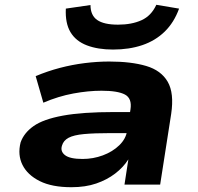

<svg xmlns="http://www.w3.org/2000/svg" viewBox="-20 -771 828 802"><path d="M278 11Q197 11 146 -14.5Q95 -40 74 -82Q53 -124 66 -176Q80 -216 120.5 -244.5Q161 -273 242.5 -288Q324 -303 458 -303H552L539 -215H443Q374 -215 331 -211Q288 -207 266.5 -195.5Q245 -184 239 -163Q231 -139 251.5 -123Q272 -107 325 -107Q369 -107 409.5 -122Q450 -137 478 -164Q506 -191 511 -225L525 -314Q532 -360 502 -376Q472 -392 404 -392Q349 -392 286.5 -380.5Q224 -369 161 -342L129 -453Q179 -474 230.5 -487.5Q282 -501 334.5 -507.5Q387 -514 436 -514Q528 -514 590.5 -495.5Q653 -477 680.5 -429.5Q708 -382 695 -295L649 0H500L516 -104V-105Q495 -72 461 -46Q427 -20 382 -4.5Q337 11 278 11ZM452 -564Q389 -564 343 -581.5Q297 -599 274.5 -636.5Q252 -674 255 -735L358 -750Q358 -707 386 -687.5Q414 -668 473 -668Q530 -668 571 -686.5Q612 -705 633 -751L728 -735Q707 -677 668 -639Q629 -601 574.5 -582.5Q520 -564 452 -564Z"/></svg>

Font: Nunito Sans 7pt Expanded ExtraBold
Style: Italic
Weight: 800
Width: 7
Italic angle: -9°
Designer: Vernon Adams
Foundry: Vernon Adams
Version: Version 3.101;gftools[0.9.27]